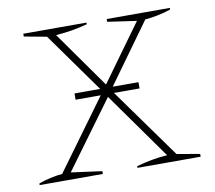

<svg xmlns="http://www.w3.org/2000/svg" viewBox="-73 -729 913 814"><g transform="rotate(-10 383.0 -322.0)"><path d="M34 0V-7Q83 -25 136 -30L366 -345L174 -614L77 -632V-644H349V-637Q283 -619 213 -614L385 -371L561 -614L436 -632V-644H708V-637Q655 -619 597 -614L402 -344L628 -29L727 -12V0H455V-7Q520 -26 588 -31L384 -318L173 -30L306 -12V0ZM246.8 -357H522.2V-330H246.8Z"/></g></svg>

Font: Piazzolla Thin
Style: Regular
Weight: 100
Designer: Juan Pablo del Peral
Foundry: Huerta Tipografica
Version: Version 1.330